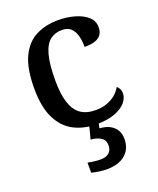

<svg xmlns="http://www.w3.org/2000/svg" viewBox="-145 -635 792 963"><g transform="rotate(-20 251.0 -153.5)"><path d="M286 10Q218 10 165.5 -17.5Q113 -45 83 -105.5Q53 -166 53 -265Q53 -373 83 -434.5Q113 -496 165 -521.5Q217 -547 282 -547Q330 -547 371 -535Q412 -523 437 -500.5Q462 -478 462 -444Q462 -422 452 -406.5Q442 -391 420.5 -383Q399 -375 362 -375Q362 -408 355 -434.5Q348 -461 331 -477.5Q314 -494 283 -494Q247 -494 220.5 -474Q194 -454 180 -404.5Q166 -355 166 -266Q166 -196 180.5 -149.5Q195 -103 226 -80.5Q257 -58 308 -58Q340 -58 366.5 -67.5Q393 -77 413 -93.5Q433 -110 444 -131Q453 -125 458 -114.5Q463 -104 463 -90Q463 -66 443.5 -43Q424 -20 385 -5Q346 10 286 10ZM257 240Q241 240 218 237Q195 234 177 229V175Q195 179 213.5 181Q232 183 245 183Q274 183 290 169Q306 155 306 130Q306 101 284.5 87.5Q263 74 231 72L252 -9H302L292 34Q325 36 347 48Q369 60 380.5 79.5Q392 99 392 126Q392 179 356.5 209.5Q321 240 257 240Z"/></g></svg>

Font: Noto Serif Thai Medium
Style: Regular
Weight: 500
Version: Version 2.001